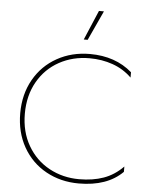

<svg xmlns="http://www.w3.org/2000/svg" viewBox="-63 -1011 853 1077"><g transform="rotate(5 364.0 -472.0)"><path d="M450 -959H478L401 -792H379ZM60 -349Q60 -456 107 -539Q154 -622 236.5 -668Q319 -714 421 -714Q565 -714 659 -632V-602Q613 -647 552 -668.5Q491 -690 421 -690Q327 -690 250.5 -648Q174 -606 130 -528.5Q86 -451 86 -349Q86 -247 131 -169.5Q176 -92 252.5 -50.5Q329 -9 421 -9Q498 -9 558.5 -30.5Q619 -52 668 -102V-72Q581 15 421 15Q319 15 236.5 -30.5Q154 -76 107 -159Q60 -242 60 -349Z"/></g></svg>

Font: Prompt Thin
Style: Regular
Weight: 250
Designer: Katatrad Team
Foundry: CadsonDemak
Version: Version 1.001